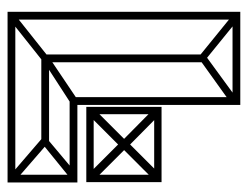

<svg xmlns="http://www.w3.org/2000/svg" viewBox="-92 -548 640 495"><g transform="rotate(90 227.5 -300.0)"><path d="M23 0 10 -13 122 -102 135 -89ZM10 0V-600H30V0ZM120 -97V-511H140V-97ZM122 -496 10 -587 23 -600 135 -509ZM230 -160V-588H250V-160ZM20 0V-20H443V0ZM141 -95 126 -106 236 -180 249 -165ZM126 -87V-107H350V-87ZM236 -160V-180H440V-160ZM429 -9 329 -95 345 -107 443 -22ZM347 -87 330 -96 430 -180 443 -165ZM430 0V-180H450V0ZM20 -600H250V-580H20ZM236 -593 247 -577 134 -496 121 -509ZM255 -203V-222H449V-203ZM270 -203 255 -218 344 -307 356 -289ZM434 -203 347 -290 359 -308 449 -218ZM255 -203V-397H274V-203ZM344 -292V-308H360V-292ZM430 -203V-397H449V-203ZM345 -293 255 -382 270 -397 357 -311ZM259 -378V-397H449V-378ZM359 -293 347 -311 433 -397 448 -382Z"/></g></svg>

Font: Octagon Variable
Style: Regular
Weight: 400
Designer: Alexander Royter, Emma Schmalisch, Felix Willnauer, Friederike Temme, Greta Wachholz, Jason Tsiakas, Julia Baskal, Julia
Foundry: Type Design @ HAW Hamburg
Version: Version 1.000